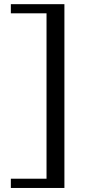

<svg xmlns="http://www.w3.org/2000/svg" viewBox="-20 -762 415 933"><path d="M293 151.4H32.7V106.4H206.1V-697.3H32.7V-741.7H293Z"/></svg>

Font: UniBurma_GGSerif
Style: Book
Weight: 400
Designer: Victor San Kho Lin (for Burmese only and related typography optimization with it)
Foundry: http://www.unimm.org
Version: 2.0